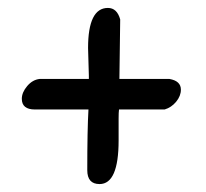

<svg xmlns="http://www.w3.org/2000/svg" viewBox="-20 -476 520 484"><path d="M204 -277V-285L202 -355Q202 -456 252 -456Q275 -456 283 -427L281 -277H407Q436 -272 436 -250Q436 -234 424 -219.5Q412 -205 395 -200H280Q279 -193 279 -177Q279 -177 279 -129Q279 -126 279 -122Q279 -12 231 -12Q200 -12 200 -47Q200 -149 203 -200H68Q35 -200 35 -227Q35 -243 48.5 -259Q62 -275 80 -277Z"/></svg>

Font: Patrick Hand SC
Style: Regular
Weight: 400
Designer: Patrick Wagesreiter
Foundry: Patrick Wagesreiter
Version: Version 1.003;PS 001.003;hotconv 1.0.70;makeotf.lib2.5.58329